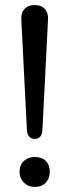

<svg xmlns="http://www.w3.org/2000/svg" viewBox="-20 -732 273 756"><path d="M117 -185Q104 -185 95.5 -193.5Q87 -202 86 -220L64 -653Q62 -680 76 -696Q90 -712 117 -712Q143 -712 157 -696Q171 -680 169 -653L147 -220Q146 -202 138 -193.5Q130 -185 117 -185ZM117 4Q91 4 74 -13Q57 -30 57 -56Q57 -82 74 -98Q91 -114 117 -114Q145 -114 160.5 -98Q176 -82 176 -56Q176 -30 160.5 -13Q145 4 117 4Z"/></svg>

Font: Nunito Medium
Style: Regular
Weight: 500
Designer: Vernon Adams
Foundry: Vernon Adams
Version: Version 3.602